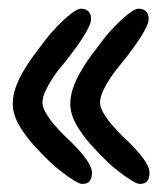

<svg xmlns="http://www.w3.org/2000/svg" viewBox="-20 -552 384 452"><path d="M309 -119Q303 -119 289.5 -127.2Q276 -135.5 261.2 -147Q246.5 -158.5 235.5 -168.5Q214 -189 193.2 -212.2Q172.5 -235.5 159 -259.8Q145.5 -284 145.5 -307.5Q145.5 -326 152 -344.8Q158.5 -363.5 169.5 -382.8Q180.5 -402 194.2 -420.8Q208 -439.5 222 -457.5Q232.5 -471.5 249 -488.8Q265.5 -506 281.5 -518.8Q297.5 -531.5 306 -531.5Q318 -531.5 324 -524.8Q330 -518 330 -507.5Q330 -498 320.5 -480.5Q311 -463 295.2 -441Q279.5 -419 260 -395.5Q250 -384 239.8 -368.5Q229.5 -353 222.5 -337.8Q215.5 -322.5 215.5 -310Q215.5 -300 223.5 -286Q231.5 -272 243.8 -257.8Q256 -243.5 268 -232Q289.5 -212 303.8 -195.8Q318 -179.5 325 -167Q332 -154.5 332 -145.5Q332 -132 326.5 -125.5Q321 -119 309 -119ZM173.5 -119Q167.5 -119 154 -127.2Q140.5 -135.5 125.8 -147Q111 -158.5 100 -168.5Q78.5 -189 57.8 -212.2Q37 -235.5 23.5 -259.8Q10 -284 10 -307.5Q10 -326 16.5 -344.8Q23 -363.5 34 -382.8Q45 -402 58.8 -420.8Q72.5 -439.5 86.5 -457.5Q97 -471.5 113.5 -488.8Q130 -506 146 -518.8Q162 -531.5 170.5 -531.5Q182.5 -531.5 188.5 -524.8Q194.5 -518 194.5 -507.5Q194.5 -498 185 -480.5Q175.5 -463 159.8 -441Q144 -419 124.5 -395.5Q114.5 -384 104.2 -368.5Q94 -353 87 -337.8Q80 -322.5 80 -310Q80 -300 88 -286Q96 -272 108.2 -257.8Q120.5 -243.5 132.5 -232Q154 -212 168.2 -195.8Q182.5 -179.5 189.5 -167Q196.5 -154.5 196.5 -145.5Q196.5 -132 191 -125.5Q185.5 -119 173.5 -119Z"/></svg>

Font: Gluten
Style: Regular
Weight: 400
Designer: Tyler Finck
Foundry: Etcetera Type Company
Version: Version 1.300